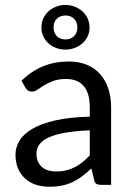

<svg xmlns="http://www.w3.org/2000/svg" viewBox="-20 -728 519 756"><path d="M41 0ZM379.4 0Q366.7 0 359.9 -3.9Q353 -7.8 350.6 -20L339.8 -64.5Q321.3 -47.4 303.5 -33.9Q285.6 -20.5 266.1 -11.2Q246.6 -2 224.1 2.7Q201.7 7.3 174.8 7.3Q147 7.3 122.8 -0.2Q98.6 -7.8 80.3 -23.7Q62 -39.6 51.5 -63.2Q41 -86.9 41 -119.1Q41 -147.5 56.4 -173.6Q71.8 -199.7 106.4 -220.2Q141.1 -240.7 196.8 -253.7Q252.4 -266.6 333.5 -268.6V-305.2Q333.5 -360.8 309.8 -388.9Q286.1 -417 240.7 -417Q210.4 -417 189.7 -409.2Q168.9 -401.4 153.8 -392.1Q138.7 -382.8 127.7 -375Q116.7 -367.2 105.5 -367.2Q96.7 -367.2 90.3 -371.6Q84 -376 80.1 -382.8L64.5 -410.2Q104 -448.2 149.7 -467Q195.3 -485.8 251 -485.8Q291 -485.8 322.3 -472.9Q353.5 -460 374.5 -436Q395.5 -412.1 406.5 -378.9Q417.5 -345.7 417.5 -305.2V0ZM200.7 -52.7Q222.2 -52.7 240.2 -57.1Q258.3 -61.5 274.4 -69.6Q290.5 -77.6 304.9 -89.6Q319.3 -101.6 333.5 -116.2V-214.8Q276.4 -212.4 236.3 -205.3Q196.3 -198.2 171.1 -186.5Q146 -174.8 134.8 -158.9Q123.5 -143.1 123.5 -123.5Q123.5 -105 129.6 -91.6Q135.7 -78.1 146 -69.6Q156.2 -61 170.4 -56.9Q184.6 -52.7 200.7 -52.7ZM143.1 -619.6Q143.1 -639.2 150.6 -655.5Q158.2 -671.9 171.1 -683.6Q184.1 -695.3 201.2 -701.9Q218.3 -708.5 237.3 -708.5Q256.3 -708.5 273.7 -701.9Q291 -695.3 304.2 -683.6Q317.4 -671.9 325 -655.5Q332.5 -639.2 332.5 -619.6Q332.5 -600.6 325 -584.5Q317.4 -568.4 304.2 -556.9Q291 -545.4 273.7 -539.1Q256.3 -532.7 237.3 -532.7Q218.3 -532.7 201.2 -539.1Q184.1 -545.4 171.1 -556.9Q158.2 -568.4 150.6 -584.5Q143.1 -600.6 143.1 -619.6ZM190.9 -619.6Q190.9 -599.1 203.6 -585.9Q216.3 -572.8 238.3 -572.8Q258.8 -572.8 271.7 -585.9Q284.7 -599.1 284.7 -619.6Q284.7 -641.1 271.7 -654.1Q258.8 -667 238.3 -667Q216.3 -667 203.6 -654.1Q190.9 -641.1 190.9 -619.6Z"/></svg>

Font: Carlito
Style: Regular
Weight: 400
Designer: Lukasz Dziedzic
Foundry: tyPoland Lukasz Dziedzic
Version: Version 1.104